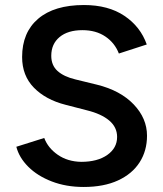

<svg xmlns="http://www.w3.org/2000/svg" viewBox="-20 -732 650 764"><path d="M45 -148 156 -183Q171 -143 210 -116Q249 -89 303 -88Q368 -88 407 -115.5Q446 -143 446 -187Q446 -226 414.5 -252.5Q383 -279 326 -293L241 -315Q162 -335 115 -383Q68 -431 68 -505Q68 -603 132 -657.5Q196 -712 314 -712Q411 -712 475 -669Q539 -626 564 -555L453 -519Q437 -561 399.5 -586.5Q362 -612 308 -612Q250 -612 217 -584.5Q184 -557 184 -510Q184 -472 209 -449.5Q234 -427 280 -416L366 -395Q459 -372 512 -316.5Q565 -261 565 -192Q565 -132 535.5 -86Q506 -40 449.5 -14Q393 12 313 12Q243 12 186 -10Q129 -32 92.5 -68.5Q56 -105 45 -148Z"/></svg>

Font: Oak Sans SemiBold
Style: Regular
Weight: 600
Designer: Erik Kennedy, Walven
Foundry: Erik Kennedy, Walven
Version: Version 1.000